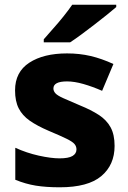

<svg xmlns="http://www.w3.org/2000/svg" viewBox="-20 -786 546 816"><path d="M467 -166Q467 -85 410.5 -37.5Q354 10 234 10Q176 10 132.5 3Q89 -4 45 -22V-158Q93 -136 145 -124.5Q197 -113 233 -113Q271 -113 288 -123Q305 -133 305 -151Q305 -164 296.5 -174Q288 -184 262.5 -196.5Q237 -209 187 -230Q138 -251 106.5 -273Q75 -295 59.5 -325.5Q44 -356 44 -402Q44 -480 104.5 -519.5Q165 -559 265 -559Q318 -559 365 -548Q412 -537 462 -514L414 -400Q373 -418 334.5 -429Q296 -440 265 -440Q207 -440 207 -410Q207 -399 215.5 -389.5Q224 -380 248.5 -369Q273 -358 320 -338Q367 -319 400 -297.5Q433 -276 450 -245Q467 -214 467 -166ZM474 -756Q458 -742 433 -722Q408 -702 379.5 -680Q351 -658 324.5 -638.5Q298 -619 278 -606H166V-619Q182 -638 205 -663.5Q228 -689 250 -716.5Q272 -744 287 -766H474Z"/></svg>

Font: Noto Sans Gujarati UI ExtraBold
Style: Regular
Weight: 800
Designer: Jelle Bosma - Monotype Design Team, Universal Thirst
Foundry: Monotype Imaging Inc.
Version: Version 2.106; ttfautohint (v1.8.4.7-5d5b)